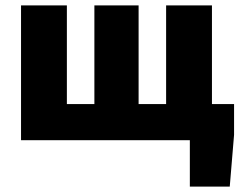

<svg xmlns="http://www.w3.org/2000/svg" viewBox="-20 -520 896 712"><path d="M684 172H832L848 -20V-134H766V-500H596V-134H494V-500H330V-134H228V-500H58V0H684Z"/></svg>

Font: Giro Sans Black
Style: Regular
Weight: 900
Designer: Paul D. Hunt
Foundry: Adobe Systems Incorporated
Version: Version 1.000;PS 1.0;hotconv 1.0.88;makeotf.lib2.5.647800